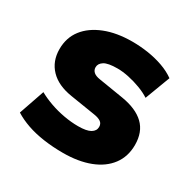

<svg xmlns="http://www.w3.org/2000/svg" viewBox="-122 -626 754 757"><g transform="rotate(30 254.5 -247.5)"><path d="M255 11Q209 11 167 5Q125 -1 90.5 -13Q56 -25 29 -42L69 -158Q94 -144 125 -133Q156 -122 189.5 -116Q223 -110 254 -110Q293 -110 310.5 -120.5Q328 -131 328 -149Q328 -164 317 -171.5Q306 -179 286 -182L173 -200Q108 -210 73.5 -246Q39 -282 39 -337Q39 -389 68 -426.5Q97 -464 150 -485Q203 -506 274 -506Q310 -506 346 -500.5Q382 -495 414.5 -483.5Q447 -472 472 -454L429 -340Q409 -353 382.5 -363Q356 -373 328 -379Q300 -385 276 -385Q233 -385 215.5 -374Q198 -363 198 -346Q198 -333 207.5 -324.5Q217 -316 237 -313L348 -295Q416 -284 451 -250.5Q486 -217 486 -158Q486 -105 457.5 -67Q429 -29 377 -9Q325 11 255 11Z"/></g></svg>

Font: Nunito Sans 11pt Black
Style: Regular
Weight: 900
Version: Version 3.101;gftools[0.9.27]